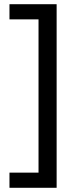

<svg xmlns="http://www.w3.org/2000/svg" viewBox="-20 -734 369 912"><path d="M25 86H163V-642H25V-714H249V158H25Z"/></svg>

Font: Noto Sans Samaritan
Style: Regular
Weight: 400
Designer: Monotype Design Team
Foundry: Monotype Imaging Inc.
Version: Version 2.001; ttfautohint (v1.8.4.7-5d5b)